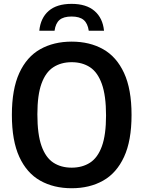

<svg xmlns="http://www.w3.org/2000/svg" viewBox="-20 -965 742 994"><path d="M351 9.5Q258 9.5 188.2 -29.8Q118.5 -69 80 -152.8Q41.5 -236.5 41.5 -370Q41.5 -503.5 80 -587.2Q118.5 -671 188.2 -710.2Q258 -749.5 351 -749.5Q444.5 -749.5 514 -710.2Q583.5 -671 622.2 -587.2Q661 -503.5 661 -370Q661 -236.5 622.2 -152.8Q583.5 -69 513.8 -29.8Q444 9.5 351 9.5ZM351 -97Q406 -97 446 -122.8Q486 -148.5 507.5 -207.8Q529 -267 529 -367Q529 -470 507.2 -530.5Q485.5 -591 445.8 -617Q406 -643 351 -643Q296.5 -643 256.5 -617.2Q216.5 -591.5 195 -532.5Q173.5 -473.5 173.5 -373Q173.5 -269.5 195 -209.2Q216.5 -149 256.2 -123Q296 -97 351 -97ZM183.5 -806Q190 -872 232 -908.5Q274 -945 350.5 -945Q427 -945 469.5 -908.2Q512 -871.5 518.5 -806H439.5Q434 -844 413 -861.8Q392 -879.5 350.5 -879.5Q309 -879.5 288.2 -861.8Q267.5 -844 262.5 -806Z"/></svg>

Font: Encode Sans SemiCondensed SemiCondensed SemiBold
Style: Regular
Weight: 600
Width: 4
Designer: Multiple Designers
Foundry: Impallari Type
Version: Version 3.000; ttfautohint (v1.8.3) -l 8 -r 50 -G 200 -x 14 